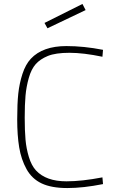

<svg xmlns="http://www.w3.org/2000/svg" viewBox="-20 -942 585 971"><path d="M501 -11Q401 9 320.5 9Q240 9 190.5 -14.5Q141 -38 114 -87Q87 -136 77 -197Q67 -258 67 -338Q67 -418 72.5 -469Q78 -520 93.5 -568Q109 -616 136 -645Q196 -709 316 -709Q404 -709 501 -690L498 -655Q402 -675 331.5 -675Q261 -675 222 -659Q183 -643 160.5 -617.5Q138 -592 125.5 -547.5Q113 -503 109 -458Q105 -413 105 -347Q105 -281 109 -236Q113 -191 126 -148Q139 -105 162 -80Q213 -25 316 -25Q394 -25 498 -45ZM205 -826 397 -922 413 -891 220 -799Z"/></svg>

Font: Titillium Web
Style: Thin
Weight: 200
Version: Version 1.001;PS 57.000;hotconv 1.0.70;makeotf.lib2.5.55311